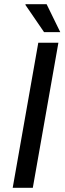

<svg xmlns="http://www.w3.org/2000/svg" viewBox="-20 -888 307 908"><path d="M40.1 0 161.1 -686H256.2L135.2 0ZM188.4 -736 100.1 -865 101.1 -868H200.5L265 -736Z"/></svg>

Font: Archivo Variable SemiBold
Style: Italic
Weight: 600
Italic angle: -10°
Designer: Hector Gatti
Foundry: Omnibus-Type
Version: Version 2.001